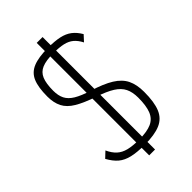

<svg xmlns="http://www.w3.org/2000/svg" viewBox="-280 -983 1160 1160"><g transform="rotate(-45 300.0 -402.5)"><path d="M300 14Q236 14 193 4Q150 -6 122 -29.5Q94 -53 71 -95L108 -130Q125 -93 148.5 -71.5Q172 -50 208 -41Q244 -32 300 -32Q366 -32 404 -49Q442 -66 458 -106Q474 -146 474 -215Q474 -263 458 -295.5Q442 -328 404 -352Q366 -376 300 -398Q220 -425 174 -452.5Q128 -480 109 -517.5Q90 -555 90 -608Q90 -687 109 -731.5Q128 -776 174 -795Q220 -814 300 -814Q359 -814 398 -805.5Q437 -797 464 -776.5Q491 -756 512 -720L478 -683Q461 -716 439 -734.5Q417 -753 384 -760.5Q351 -768 300 -768Q239 -768 204 -753.5Q169 -739 154.5 -704Q140 -669 140 -608Q140 -566 154.5 -537.5Q169 -509 204 -488Q239 -467 300 -448Q385 -422 434 -391.5Q483 -361 503.5 -319Q524 -277 524 -215Q524 -128 503.5 -78Q483 -28 434 -7Q385 14 300 14ZM274 78V-883H324V78Z"/></g></svg>

Font: Victor Mono Thin Thin
Style: Regular
Weight: 250
Monospace: yes
Version: Version 1.561;gftools[0.9.30]